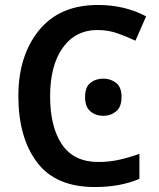

<svg xmlns="http://www.w3.org/2000/svg" viewBox="-20 -744 639 774"><path d="M374 -623Q416 -623 454 -609.5Q492 -596 526 -580L569 -678Q483 -724 375 -724Q220 -724 137 -621.5Q54 -519 54 -357Q54 -190 129 -90Q204 10 362 10Q465 10 542 -23V-124Q501 -109 460.5 -100Q420 -91 376 -91Q278 -91 230 -161.5Q182 -232 182 -356Q182 -480 233 -551.5Q284 -623 374 -623ZM323 -353Q323 -313 344.5 -295Q366 -277 397 -277Q426 -277 448 -295Q470 -313 470 -353Q470 -393 448 -410Q426 -427 397 -427Q366 -427 344.5 -410Q323 -393 323 -353Z"/></svg>

Font: Noto Sans Display Medium
Style: Regular
Weight: 500
Designer: Monotype Design Team
Foundry: Monotype Imaging Inc.
Version: Version 1.900